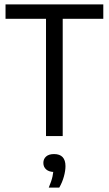

<svg xmlns="http://www.w3.org/2000/svg" viewBox="-20 -615 492 868"><path d="M188 0V-530H5V-595H447V-530H263.5V0ZM200.5 233Q213 203.5 217.5 182.2Q222 161 222 141L234 162.5H226Q202 162.5 189 151.2Q176 140 176 121.5Q176 103.5 188.5 92.5Q201 81.5 224.5 81.5Q250 81.5 263 95.2Q276 109 276 136Q276 157 268.8 183.2Q261.5 209.5 248 233Z"/></svg>

Font: Encode Sans SC Condensed
Style: Regular
Weight: 400
Width: 3
Designer: Multiple Designers
Foundry: Impallari Type
Version: Version 3.002